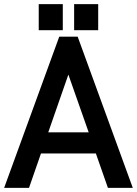

<svg xmlns="http://www.w3.org/2000/svg" viewBox="-42 -887 661 927"><path d="M261.2 -867.2V-741.2H145V-867.2ZM432.1 -867.2V-741.2H315.9V-867.2ZM155.8 -146 98.1 20H-22L244.1 -710H333L599.1 20H479L420.9 -146ZM288.1 -526.9 190.9 -248H386.2Z"/></svg>

Font: D-DIN-PRO SemiBold
Style: Bold
Weight: 600
Designer: datto
Foundry: CyberFei
Version: Version 1.000;hotconv 1.0.109;makeotfexe 2.5.65596